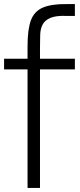

<svg xmlns="http://www.w3.org/2000/svg" viewBox="-23 -921 393 941"><path d="M112 -494V-694Q112 -777 128.5 -821.5Q145 -866 187.5 -884Q230 -902 305 -901H344V-843H303Q252 -845 224.5 -833.5Q197 -822 186 -801Q175 -780 174 -750.5Q173 -721 173 -686V-494ZM112 0V-634H173V0ZM-3 -581V-633H344V-581Z"/></svg>

Font: Matangi Light
Style: Regular
Weight: 400
Version: Version 3.002